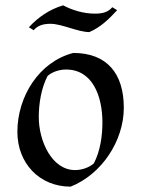

<svg xmlns="http://www.w3.org/2000/svg" viewBox="-20 -683 528 718"><path d="M45 -190C45 -73 127 15 244 15C360 -31 443 -156 443 -280C443 -407 381 -485 254 -485C126 -452 45 -322 45 -190ZM227 -423C326 -423 363 -324 363 -225C363 -175 355 -118 331 -72C313 -56 285 -47 261 -47C173 -47 125 -157 125 -245C125 -295 134 -353 158 -399C176 -415 203 -423 227 -423ZM106 -570C122 -589 144 -594 169 -594C211 -594 272 -563 314 -563C356 -581 387 -611 418 -645L400 -656C383 -636 361 -632 335 -632C294 -632 252 -644 216 -663C165 -648 122 -618 88 -581Z"/></svg>

Font: Almendra
Style: Regular
Weight: 400
Designer: Ana Sanfelippo
Foundry: Ana Sanfelippo
Version: Version 1.003